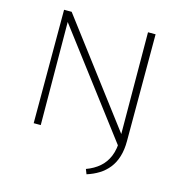

<svg xmlns="http://www.w3.org/2000/svg" viewBox="-122 -767 1011 1076"><g transform="rotate(15 383.0 -229.0)"><path d="M609 3 134 -624V-658H161L629 -39ZM117 0V-658H154L158 0ZM477 200 466 172Q510 156 541.5 129Q573 102 590 61Q607 20 607 -38L604 -658H648V-38Q648 12 636 51.5Q624 91 601 120Q578 149 546.5 168.5Q515 188 477 200Z"/></g></svg>

Font: Ysabeau SC ExtraLight
Style: Regular
Weight: 250
Designer: Christian Thalmann (Catharsis Fonts)
Version: Version 2.001;gftools[0.9.30]; featfreeze: smcp